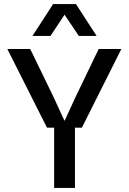

<svg xmlns="http://www.w3.org/2000/svg" viewBox="-20 -920 630 940"><path d="M210 -295 16 -680H128L244 -441L295 -330H297L348 -441L463 -680H574L381 -295H347V0H245V-295ZM139 -744 240 -900H352L453 -744H366L296 -848L227 -744Z"/></svg>

Font: TASA Orbiter Display Medium
Style: Regular
Weight: 500
Designer: Weizhong Zhang
Version: Version 1.000;Glyphs 3.1.2 (3151)